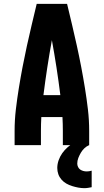

<svg xmlns="http://www.w3.org/2000/svg" viewBox="-20 -755 540 999"><path d="M56 0V-74Q56 -130 62.5 -185.5Q69 -241 78 -296.5Q87 -352 97.5 -407Q108 -462 120 -516.5Q132 -571 145 -626Q158 -681 171 -735H329Q342 -681 355 -626Q368 -571 380 -516.5Q392 -462 402.5 -407Q413 -352 422 -296.5Q431 -241 437.5 -185.5Q444 -130 444 -74V0H307V-74Q307 -92 306.5 -110Q306 -128 305 -146H195Q194 -128 193.5 -110Q193 -92 193 -74V0ZM294 -260Q285 -332 274 -403.5Q263 -475 250 -546Q237 -475 226 -403.5Q215 -332 206 -260ZM419 224Q403 224 387 221Q371 218 355 213Q339 208 325 200Q311 192 300 179.5Q289 167 283.5 151.5Q278 136 278 119Q278 99 285 79Q292 59 304 42Q316 25 332 11Q348 -3 366 -13.5Q384 -24 403.5 -30.5Q423 -37 444 -40V0Q430 6 419 16.5Q408 27 400.5 40Q393 53 387.5 67Q382 81 382 96Q382 105 386 113.5Q390 122 397 127Q404 132 413 134.5Q422 137 431 137Q437 137 443.5 136Q450 135 457 133V219Q447 221 438 222.5Q429 224 419 224Z"/></svg>

Font: Iosevka Term Curly Heavy
Style: Regular
Weight: 900
Designer: Belleve Invis
Foundry: Belleve Invis
Version: Version 32.3.0